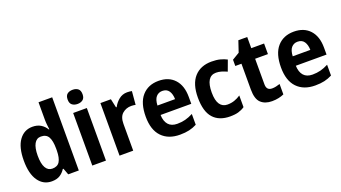

<svg xmlns="http://www.w3.org/2000/svg" viewBox="-61 -1313 3333 1874"><g transform="rotate(-20 1606.0 -375.5)"><path d="M232 10Q145 10 93.5 -63Q42 -136 42 -273Q42 -411 94 -483.5Q146 -556 233 -556Q283 -556 318.5 -534.5Q354 -513 376 -476H381Q378 -498 375 -525.5Q372 -553 372 -580V-760H514V0H404L379 -67H372Q350 -32 317 -11Q284 10 232 10ZM279 -105Q332 -105 355 -142Q378 -179 379 -256V-277Q379 -357 356.5 -397.5Q334 -438 278 -438Q233 -438 209.5 -395.5Q186 -353 186 -272Q186 -189 210 -147Q234 -105 279 -105Z M726 -761Q760 -761 781.5 -744Q803 -727 803 -687Q803 -648 781 -631Q759 -614 726 -614Q692 -614 670 -631Q648 -648 648 -687Q648 -727 669.5 -744Q691 -761 726 -761ZM796 -546V0H654V-546Z M1217 -556Q1242 -556 1266 -551L1254 -412Q1246 -414 1233.5 -415.5Q1221 -417 1209 -417Q1156 -417 1117.5 -384Q1079 -351 1079 -278V0H937V-546H1046L1066 -455H1073Q1094 -496 1131 -526Q1168 -556 1217 -556Z M1543 -556Q1648 -556 1708 -490.5Q1768 -425 1768 -308V-236H1449Q1451 -170 1482.5 -134.5Q1514 -99 1574 -99Q1619 -99 1658 -109Q1697 -119 1739 -141V-29Q1701 -9 1659.5 0.5Q1618 10 1563 10Q1443 10 1375 -61Q1307 -132 1307 -269Q1307 -411 1370.5 -483.5Q1434 -556 1543 -556ZM1544 -451Q1505 -451 1480 -423Q1455 -395 1452 -333H1635Q1634 -386 1612 -418.5Q1590 -451 1544 -451Z M2085 10Q1970 10 1909.5 -58Q1849 -126 1849 -270Q1849 -411 1914 -483.5Q1979 -556 2094 -556Q2145 -556 2183 -546Q2221 -536 2251 -520L2210 -409Q2179 -423 2152 -431Q2125 -439 2098 -439Q1993 -439 1993 -271Q1993 -188 2020.5 -148Q2048 -108 2099 -108Q2138 -108 2171.5 -119.5Q2205 -131 2236 -152V-31Q2205 -10 2169.5 0Q2134 10 2085 10Z M2562 -107Q2582 -107 2602.5 -111.5Q2623 -116 2644 -123V-15Q2620 -4 2588.5 3Q2557 10 2519 10Q2447 10 2404.5 -29.5Q2362 -69 2362 -168V-436H2298V-501L2373 -546L2412 -662H2504V-546H2637V-436H2504V-170Q2504 -107 2562 -107Z M2948 -556Q3053 -556 3113 -490.5Q3173 -425 3173 -308V-236H2854Q2856 -170 2887.5 -134.5Q2919 -99 2979 -99Q3024 -99 3063 -109Q3102 -119 3144 -141V-29Q3106 -9 3064.5 0.5Q3023 10 2968 10Q2848 10 2780 -61Q2712 -132 2712 -269Q2712 -411 2775.5 -483.5Q2839 -556 2948 -556ZM2949 -451Q2910 -451 2885 -423Q2860 -395 2857 -333H3040Q3039 -386 3017 -418.5Q2995 -451 2949 -451Z"/></g></svg>

Font: Noto Sans Arabic SemCond
Style: Bold
Weight: 700
Width: 4
Designer: Monotype Design Team, Nadine Chahine, Nizar Qandah and Khaled Hosny
Foundry: Monotype Imaging Inc.
Version: Version 2.012; ttfautohint (v1.8.4.7-5d5b)